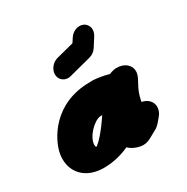

<svg xmlns="http://www.w3.org/2000/svg" viewBox="-122 -603 690 709"><g transform="rotate(-30 222.5 -248.5)"><path d="M342.8 -455.6C343.2 -457.9 343.3 -460.2 343.3 -462.4C343.3 -481.2 329.4 -497.8 307 -497.8C291 -497.8 274.5 -488.7 264.5 -472.9L253.2 -455.6L179 -436.5C159.1 -431.2 143.4 -413.9 140.1 -395.1C139.7 -392.7 139.5 -390.3 139.5 -388C139.5 -367.5 155.7 -352.2 175.5 -352.2C179.2 -352.2 183.1 -352.7 187.1 -353.8L281.4 -378.3C294.8 -382 305.3 -390.2 312.9 -402L335.5 -437.4C339.3 -443.4 341.7 -449.6 342.8 -455.6ZM124.7 1.2C165.7 1.2 202.5 -9 233.7 -23.3C251.5 -5 280.2 0.9 291.3 0.9C301.3 0.9 311.6 -0.5 327.1 -9.2L353.1 -23.6C362.1 -27.8 370 -33.7 377.8 -42.6L393.3 -60.9L393.7 -61.4C398.3 -67.4 404.2 -75.1 406.4 -87.8C406.9 -90.5 407.2 -93.2 407.2 -95.9C407.2 -116.4 393.2 -135 365.8 -140.6L366.3 -143.8C375.5 -195.6 399.6 -214 404.4 -241.3C404.9 -244 405.1 -246.6 405.1 -249.2C405.1 -274.4 383.3 -295.5 349 -295.5C340.5 -295.5 331.4 -294.1 316.5 -288.1C290.4 -295.9 258.6 -299 253 -299.4L251.4 -299.5H249.8C246 -299.5 238.6 -299.1 236.7 -299.1C81.1 -299.1 18.8 -179.1 9.4 -125.4C8 -117.8 7.4 -110.3 7.4 -103C7.4 -45.2 48.8 1.2 124.7 1.2ZM208 -170.9H215.7C180.4 -117.9 152.3 -88.1 138.1 -79.8C137 -81.6 135.4 -84.9 135.4 -89.8C135.4 -123.1 179.4 -168.3 208 -170.9Z"/></g></svg>

Font: TudorRose
Style: BoldOblique
Weight: 500
Version: Version 001.000